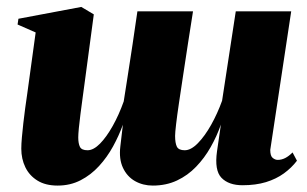

<svg xmlns="http://www.w3.org/2000/svg" viewBox="-20 -536 908 568"><path d="M230 -288Q227.5 -268.5 224.2 -245Q221 -221.5 218 -198.2Q215 -175 213.2 -156.5Q211.5 -138 211.5 -129.5Q211.5 -111.5 216.5 -101.5Q221.5 -91.5 239 -91.5Q256.5 -91.5 275.8 -111Q295 -130.5 313.5 -163.5Q332 -196.5 346 -236Q350 -261 355.5 -296.5Q361 -332 365 -358Q368 -376 372.2 -405Q376.5 -434 380.5 -461.8Q384.5 -489.5 386.5 -502.5H551Q543.5 -455 536 -406.8Q528.5 -358.5 521.8 -313.5Q515 -268.5 509.5 -231.5Q504 -194.5 501 -169Q498 -143.5 498 -134Q498 -113 503.2 -102.2Q508.5 -91.5 526.5 -91.5Q545 -91.5 565.5 -112.5Q586 -133.5 604.8 -167Q623.5 -200.5 637 -238L677.5 -502.5H841.5L779.5 -92.5Q779.5 -74.5 786.8 -68.8Q794 -63 801.5 -63Q813 -63 823.8 -68.5Q834.5 -74 845.5 -85L858.5 -60.5Q842.5 -39.5 819.8 -23Q797 -6.5 766.8 2.8Q736.5 12 697.5 12Q656.5 12 635.2 -10Q614 -32 622 -88.5L633.5 -167.5Q621.5 -133 603.2 -100.8Q585 -68.5 560.2 -42.8Q535.5 -17 503.5 -2Q471.5 13 432 13Q403 13 379.5 -0.2Q356 -13.5 343.8 -39.5Q331.5 -65.5 336 -103L343.5 -167Q332 -135 314.5 -103Q297 -71 273 -44.8Q249 -18.5 218.5 -2.8Q188 13 150.5 13Q114.5 13 90.8 -1.8Q67 -16.5 55 -41.2Q43 -66 43 -96Q43 -110.5 44.8 -130Q46.5 -149.5 49 -171.5Q51.5 -193.5 54.5 -215.8Q57.5 -238 60.5 -258L85.5 -440L32 -463.5L34.5 -480.5L220.5 -515.5L257.5 -493.5Z"/></svg>

Font: Merriweather 144pt Black
Style: Italic
Weight: 900
Italic angle: -7.8°
Version: Version 2.101